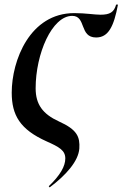

<svg xmlns="http://www.w3.org/2000/svg" viewBox="-20 -602 533 835"><path d="M31 -199C31 -101 67 -39 183 13C237 37 264 52 264 87C264 121 242 160 192 208L196 213C267 160 321 99 325 44C328 -7 316 -38 236 -74C166 -106 135 -148 135 -218C135 -368 206 -533 294 -533C356 -533 324 -439 398 -439C451 -439 475 -486 493 -582H485C476 -549 458 -538 417 -538C391 -538 352 -545 303 -545C110 -545 31 -339 31 -199Z"/></svg>

Font: Noto Serif Display Condensed
Style: Bold Italic
Weight: 700
Width: 3
Italic angle: -12°
Designer: Monotype Design Team
Foundry: Monotype Imaging Inc.
Version: Version 2.009